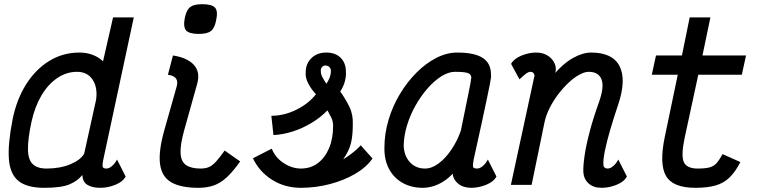

<svg xmlns="http://www.w3.org/2000/svg" viewBox="-20 -883 3640 917"><path d="M488 -78Q501 -78 515 -90Q529 -102 539 -121L580 -40Q567 -15 531 -0.5Q495 14 460 14Q420 14 397.5 0Q375 -14 373 -47Q351 -19 312 -2.5Q273 14 191 14Q109 14 68.5 -18.5Q28 -51 22.5 -123Q17 -195 40 -312Q59 -407 104 -479Q149 -551 214.5 -591.5Q280 -632 359 -632Q395 -632 424 -620.5Q453 -609 472 -590L520 -800H619L473 -119Q469 -100 470 -89Q471 -78 488 -78ZM202 -78Q267 -78 316 -98.5Q365 -119 382 -149L439 -407Q447 -466 422 -503Q397 -540 348 -540Q298 -540 254 -510.5Q210 -481 178.5 -428Q147 -375 131 -304Q113 -221 113.5 -171Q114 -121 136 -99.5Q158 -78 202 -78Z M928 14Q844 14 798.5 -12Q753 -38 744.5 -98.5Q736 -159 765 -262L823 -467Q831 -493 821 -507.5Q811 -522 782 -526L806 -618Q874 -608 906 -573Q938 -538 921 -480L860 -262Q840 -190 842.5 -150Q845 -110 869.5 -94Q894 -78 938 -78Q961 -78 977.5 -85Q994 -92 1011.5 -111Q1029 -130 1053 -164L1127 -112Q1094 -65 1064 -37Q1034 -9 1001.5 2.5Q969 14 928 14ZM930 -721Q883 -721 868.5 -738Q854 -755 863 -799Q871 -836 888.5 -849.5Q906 -863 946 -863Q993 -863 1007.5 -846Q1022 -829 1012 -785Q1005 -748 987 -734.5Q969 -721 930 -721Z M1417 14Q1341 14 1280 -24Q1219 -62 1188 -127L1278 -173Q1295 -130 1335 -104Q1375 -78 1417 -78Q1463 -78 1497.5 -103.5Q1532 -129 1551.5 -175Q1571 -221 1571 -283Q1570 -307 1562 -321.5Q1554 -336 1544 -356Q1511 -322 1468 -296Q1425 -270 1378 -255Q1331 -240 1286 -238L1276 -330Q1337 -330 1395.5 -359Q1454 -388 1489 -433Q1467 -456 1452.5 -484Q1438 -512 1440 -534Q1439 -577 1466.5 -604.5Q1494 -632 1538 -632Q1582 -632 1607 -607Q1632 -582 1632 -541Q1634 -522 1627.5 -496Q1621 -470 1605 -446Q1630 -411 1648.5 -373.5Q1667 -336 1665 -287Q1665 -237 1656.5 -200.5Q1648 -164 1619 -122Q1634 -131 1648.5 -141.5Q1663 -152 1677 -164Q1691 -176 1703 -189L1759 -126Q1730 -84 1676 -52.5Q1622 -21 1554.5 -3.5Q1487 14 1417 14ZM1539 -483Q1550 -500 1554.5 -512.5Q1559 -525 1560 -536Q1562 -551 1555.5 -560Q1549 -569 1536 -570Q1526 -571 1519 -564Q1512 -557 1512 -545Q1512 -530 1519 -516Q1526 -502 1539 -483Z M2310 -121 2351 -40Q2338 -15 2302 -0.5Q2266 14 2231 14Q2192 14 2168 -6Q2144 -26 2142 -54Q2141 -51 2139.5 -51.5Q2138 -52 2139 -50Q2109 -19 2072.5 -2.5Q2036 14 2000 14Q1944 14 1902 -10Q1860 -34 1837.5 -77Q1815 -120 1816 -177Q1816 -244 1835.5 -310Q1855 -376 1890 -434Q1925 -492 1969.5 -536.5Q2014 -581 2064 -606.5Q2114 -632 2163 -632Q2246 -632 2285.5 -606.5Q2325 -581 2325 -527Q2326 -522 2325 -512.5Q2324 -503 2319.5 -480.5Q2315 -458 2306 -414.5Q2297 -371 2281.5 -299.5Q2266 -228 2242 -120Q2238 -97 2239 -87.5Q2240 -78 2259 -78Q2272 -78 2286 -90Q2300 -102 2310 -121ZM2010 -78Q2042 -78 2075 -102.5Q2108 -127 2136 -168.5Q2164 -210 2181 -259Q2201 -358 2215.5 -427.5Q2230 -497 2231 -513Q2230 -529 2213.5 -534.5Q2197 -540 2153 -540Q2123 -540 2089.5 -519.5Q2056 -499 2024 -463Q1992 -427 1966 -381.5Q1940 -336 1924.5 -286Q1909 -236 1908 -187Q1910 -138 1938 -108Q1966 -78 2010 -78Z M2933 -121 2974 -40Q2961 -15 2925 -0.5Q2889 14 2854 14Q2814 14 2791 -7Q2768 -28 2766 -62Q2765 -91 2772 -139.5Q2779 -188 2796 -253Q2813 -318 2841 -396Q2867 -469 2852.5 -504.5Q2838 -540 2792 -540Q2772 -540 2746.5 -526Q2721 -512 2695 -487.5Q2669 -463 2645.5 -432Q2622 -401 2604.5 -366Q2587 -331 2580 -296L2519 0H2420L2530 -509Q2530 -512 2532 -516.5Q2534 -521 2532 -526Q2530 -533 2525.5 -536.5Q2521 -540 2513 -540Q2505 -540 2494.5 -533Q2484 -526 2461 -504L2421 -578Q2435 -603 2470.5 -617.5Q2506 -632 2541 -632Q2573 -632 2596.5 -617Q2620 -602 2630 -577.5Q2640 -553 2629 -525L2626 -528Q2670 -580 2716.5 -606Q2763 -632 2803 -632Q2906 -632 2939 -567Q2972 -502 2933 -385Q2911 -320 2894.5 -263.5Q2878 -207 2869 -163Q2860 -119 2862 -93Q2863 -86 2868.5 -82Q2874 -78 2882 -78Q2895 -78 2909 -90Q2923 -102 2933 -121Z M3301 14Q3194 14 3161 -42.5Q3128 -99 3155 -229L3217 -526H3093L3113 -618H3237L3274 -800H3373L3335 -618H3543L3523 -526H3315L3250 -225Q3232 -140 3246 -109Q3260 -78 3312 -78Q3350 -78 3370.5 -84Q3391 -90 3404 -105.5Q3417 -121 3431 -147L3516 -109Q3492 -62 3464 -35Q3436 -8 3397 3Q3358 14 3301 14Z"/></svg>

Font: Victor Mono Thin
Style: Italic
Weight: 100
Italic angle: -12°
Monospace: yes
Designer: Rune Bjørnerås
Version: Version 1.561;gftools[0.9.30]